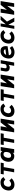

<svg xmlns="http://www.w3.org/2000/svg" viewBox="3594 -4192 613 7840"><g transform="rotate(-90 3900.0 -272.5)"><path d="M40 -221.5Q40 -255 46.5 -289.5Q61 -369.5 103.2 -430.2Q145.5 -491 212.5 -525Q279.5 -559 366 -559Q426.5 -559 469 -542.8Q511.5 -526.5 539.2 -500.2Q567 -474 590 -437L479.5 -361Q454.5 -395 428 -410.5Q401.5 -426 362.5 -426Q292.5 -426 251.2 -384.8Q210 -343.5 197.5 -270Q194.5 -252 194.5 -236Q194.5 -197.5 210.5 -172.5Q226.5 -147.5 250.5 -136.2Q274.5 -125 299 -125Q334.5 -125 374.8 -145Q415 -165 443.5 -197.5L538.5 -105.5Q490 -52 424 -20Q358 12 280 12Q209 12 154.8 -16Q100.5 -44 70.2 -96.8Q40 -149.5 40 -221.5Z M858 -427H697L718.5 -550H1178.5L1157 -427H996L920.5 0H782.5Z M1213.5 -230.5Q1213.5 -262 1219.5 -297Q1235 -390 1279.5 -448.2Q1324 -506.5 1384.2 -531.8Q1444.5 -557 1512.5 -557Q1605.5 -557 1650.5 -483.5L1663.5 -550H1819Q1814.5 -528.5 1809.2 -500.2Q1804 -472 1800 -447L1741.5 -75.5L1740 -65Q1737 -47 1735 -30.8Q1733 -14.5 1733 0H1572.5Q1574.5 -11 1586 -63.5Q1533.5 5 1443.5 5Q1381 5 1328.5 -21.5Q1276 -48 1244.8 -101Q1213.5 -154 1213.5 -230.5ZM1613 -290.5Q1616 -314 1616 -332Q1616 -391 1589.8 -413.2Q1563.5 -435.5 1522 -435.5Q1479 -435.5 1448.8 -412.8Q1418.5 -390 1401.2 -354.5Q1384 -319 1377.5 -278.5Q1373.5 -253.5 1373.5 -231.5Q1373.5 -184 1394.5 -154.5Q1415.5 -125 1464.5 -125Q1518 -125 1559.5 -163.2Q1601 -201.5 1613 -290.5Z M2058 -427H1897L1918.5 -550H2378.5L2357 -427H2196L2120.5 0H1982.5Z M2503.5 -553H2663L2617.5 -294.5L2821 -553H2975L2885.5 0H2735.5L2780.5 -283.5L2557.5 0H2415.5Z M3040 -221.5Q3040 -255 3046.5 -289.5Q3061 -369.5 3103.2 -430.2Q3145.5 -491 3212.5 -525Q3279.5 -559 3366 -559Q3426.5 -559 3469 -542.8Q3511.5 -526.5 3539.2 -500.2Q3567 -474 3590 -437L3479.5 -361Q3454.5 -395 3428 -410.5Q3401.5 -426 3362.5 -426Q3292.5 -426 3251.2 -384.8Q3210 -343.5 3197.5 -270Q3194.5 -252 3194.5 -236Q3194.5 -197.5 3210.5 -172.5Q3226.5 -147.5 3250.5 -136.2Q3274.5 -125 3299 -125Q3334.5 -125 3374.8 -145Q3415 -165 3443.5 -197.5L3538.5 -105.5Q3490 -52 3424 -20Q3358 12 3280 12Q3209 12 3154.8 -16Q3100.5 -44 3070.2 -96.8Q3040 -149.5 3040 -221.5Z M3858 -427H3697L3718.5 -550H4178.5L4157 -427H3996L3920.5 0H3782.5Z M4303.5 -553H4463L4417.5 -294.5L4621 -553H4775L4685.5 0H4535.5L4580.5 -283.5L4357.5 0H4215.5Z M5172.5 -230Q5153 -211.5 5138.5 -201.5Q5124 -191.5 5105.8 -186.2Q5087.5 -181 5061.5 -181Q4985 -181 4942.8 -219.5Q4900.5 -258 4900.5 -325.5Q4900.5 -344.5 4904.5 -368.5L4936.5 -550H5063.5L5036 -395.5Q5032.5 -376.5 5032.5 -360Q5032.5 -332 5046 -320.5Q5059.5 -309 5090 -309Q5133 -309 5162 -326.8Q5191 -344.5 5196 -372.5L5227.5 -550H5364.5L5267.5 0H5132.5Z M5429 -218Q5429 -250 5435 -285Q5450 -370 5491 -431.8Q5532 -493.5 5593.2 -526Q5654.5 -558.5 5729 -558.5Q5837.5 -558.5 5887 -499.2Q5936.5 -440 5936.5 -342Q5936.5 -305.5 5930.5 -268L5566.5 -217.5Q5566.5 -192 5579.5 -169Q5592.5 -146 5621.8 -131Q5651 -116 5696 -116Q5748 -116 5785.8 -132.5Q5823.5 -149 5860.5 -182L5938 -82.5Q5888 -41 5824.8 -13.5Q5761.5 14 5689 14Q5608.5 14 5550.2 -13Q5492 -40 5460.5 -92.2Q5429 -144.5 5429 -218ZM5718.5 -425Q5670.5 -425 5633.2 -400.2Q5596 -375.5 5582 -326.5L5804.5 -357Q5806 -374 5797.2 -389.5Q5788.5 -405 5768.5 -415Q5748.5 -425 5718.5 -425Z M6040 -221.5Q6040 -255 6046.5 -289.5Q6061 -369.5 6103.2 -430.2Q6145.5 -491 6212.5 -525Q6279.5 -559 6366 -559Q6426.5 -559 6469 -542.8Q6511.5 -526.5 6539.2 -500.2Q6567 -474 6590 -437L6479.5 -361Q6454.5 -395 6428 -410.5Q6401.5 -426 6362.5 -426Q6292.5 -426 6251.2 -384.8Q6210 -343.5 6197.5 -270Q6194.5 -252 6194.5 -236Q6194.5 -197.5 6210.5 -172.5Q6226.5 -147.5 6250.5 -136.2Q6274.5 -125 6299 -125Q6334.5 -125 6374.8 -145Q6415 -165 6443.5 -197.5L6538.5 -105.5Q6490 -52 6424 -20Q6358 12 6280 12Q6209 12 6154.8 -16Q6100.5 -44 6070.2 -96.8Q6040 -149.5 6040 -221.5Z M6807.5 -237.5 6764.5 6H6642.5L6741 -554H6863L6826 -344L7007 -554H7171L6938.5 -294L7096.5 6H6936.5Z M7303.5 -553H7463L7417.5 -294.5L7621 -553H7775L7685.5 0H7535.5L7580.5 -283.5L7357.5 0H7215.5Z"/></g></svg>

Font: JuliaMono Black
Style: Italic
Weight: 900
Italic angle: -9°
Monospace: yes
Designer: cormullion
Foundry: corm
Version: Version 0.057; ttfautohint (v1.8.4)